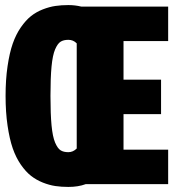

<svg xmlns="http://www.w3.org/2000/svg" viewBox="-20 -726 750 757"><path d="M249.5 11Q222 11 198.2 7.5Q174.5 4 148.8 -6.2Q123 -16.5 102.2 -32.8Q81.5 -49 62.2 -76.8Q43 -104.5 30.2 -141.2Q17.5 -178 9.8 -230.8Q2 -283.5 2 -348Q2 -412.5 9.8 -465Q17.5 -517.5 30.2 -554Q43 -590.5 62.2 -618.2Q81.5 -646 102.2 -662.5Q123 -679 148.8 -689Q174.5 -699 198.2 -702.5Q222 -706 249.5 -706Q276 -706 300.5 -700H643V-564H467V-412H615V-276H467V-136H643V0H318Q288.5 11 249.5 11ZM179 -348Q179 -276.5 183.2 -231.8Q187.5 -187 197.2 -164Q207 -141 218.8 -133.5Q230.5 -126 249.5 -126Q268 -126 282.5 -140.5V-555Q269 -569 249.5 -569Q230.5 -569 218.8 -561.5Q207 -554 197.2 -531.2Q187.5 -508.5 183.2 -463.8Q179 -419 179 -348Z"/></svg>

Font: League Mono ExtraBold
Style: Regular
Weight: 800
Width: 6
Designer: Tyler Finck
Foundry: The League of Moveable Type / Tyler Finck
Version: Version 2.210